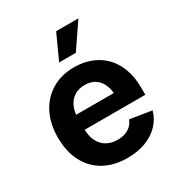

<svg xmlns="http://www.w3.org/2000/svg" viewBox="-181 -886 954 1021"><g transform="rotate(-30 296.0 -376.0)"><path d="M306.6 10.7Q223.6 10.7 163.3 -23.4Q103 -57.6 70.8 -120.4Q38.6 -183.1 38.6 -268.6Q38.6 -352.5 70.8 -415.8Q103 -479 161.9 -514.4Q220.7 -549.8 299.8 -549.8Q353.5 -549.8 399.9 -532.5Q446.3 -515.1 481.2 -480.7Q516.1 -446.3 535.6 -394.5Q555.2 -342.8 555.2 -273.9V-233.4H97.7V-325.2H484.4L416 -300.8Q416 -343.3 403.1 -374.3Q390.1 -405.3 364.5 -422.6Q338.9 -439.9 300.8 -439.9Q263.2 -439.9 236.8 -422.6Q210.4 -405.3 196.5 -375.2Q182.6 -345.2 182.6 -306.6V-242.2Q182.6 -195.8 198.2 -163.8Q213.9 -131.8 242.7 -115.5Q271.5 -99.1 309.1 -99.1Q335 -99.1 356.2 -106.7Q377.4 -114.3 392.3 -128.4Q407.2 -142.6 415 -163.6L547.4 -142.1Q534.7 -96.2 502 -61.8Q469.2 -27.3 419.7 -8.3Q370.1 10.7 306.6 10.7ZM244.1 -611.3 313.5 -763.2H450.2L346.7 -611.3Z"/></g></svg>

Font: Inter 16pt
Style: Bold
Weight: 700
Version: Version 4.001;git-66647c0bb